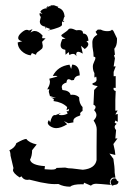

<svg xmlns="http://www.w3.org/2000/svg" viewBox="-20 -702 484 730"><path d="M54.7 -27.3Q29.3 -43.9 29.3 -55.7L31.2 -63L20 -110.4Q20 -122.6 15.6 -130.9Q37.1 -140.1 42 -157.7Q70.3 -173.8 80.1 -173.8Q90.3 -159.2 119.6 -152.8L102.1 -130.9Q102.1 -109.4 94.2 -94.7Q99.1 -73.7 150.9 -70.3L149.4 -58.6L174.3 -57.1Q194.3 -57.1 194.3 -63.5L227.5 -64.9Q238.3 -61.5 254.4 -61.5L294.9 -56.6Q341.3 -61 347.2 -93.3V-146.5Q347.7 -157.7 347.7 -210.9Q347.7 -225.6 335.9 -243.7Q346.7 -254.9 346.7 -264.6Q346.7 -273.4 337.9 -283.2Q343.3 -289.6 343.3 -294.9Q343.3 -300.8 335.4 -303.7L337.9 -359.9L351.6 -374.5Q331.1 -377.9 331.1 -382.8Q331.1 -384.8 333.5 -385.7Q335.9 -386.7 339.1 -388.2Q342.3 -389.6 344.7 -392.3Q347.2 -395 347.2 -399.4Q347.2 -408.7 344.7 -411.6Q344.2 -407.7 338.9 -407.7V-424.3Q333 -434.1 333 -448.7Q333 -457.5 337.9 -467Q342.8 -476.6 342.8 -481.4Q342.8 -486.3 335.9 -486.3Q335.4 -503.9 333.3 -512.7Q331.1 -521.5 331.1 -540.5Q331.1 -560.1 350.1 -569.8L343.3 -581.1L351.6 -589.4H363.3Q374 -583.5 388.2 -583.5Q402.3 -583.5 405.8 -589.4L411.1 -584.5Q418 -569.3 424.8 -556.2V-549.3Q424.8 -527.8 414.6 -516.6L417 -493.7Q413.6 -493.7 413.6 -490.7L417 -480.5L412.1 -449.2L419.9 -449.7L412.1 -428.7V-412.1L419.9 -412.6V-367.7L412.1 -368.2L411.6 -364.3Q411.6 -357.9 419.9 -356L418.5 -322.8V-281.2L427.2 -281.7L418.5 -266.6L427.7 -268.6V-238.8L418.5 -243.7L416 -235.4L423.8 -231Q416 -226.1 416 -219.2Q416 -213.4 421.4 -207L418.5 -175.3L426.8 -175.8L411.1 -154.3L416.5 -129.9L418.5 -112.8L396 -118.2L411.1 -98.1Q416 -68.4 416 -45.4L418.9 -26.4L408.7 -26.9Q397.5 -22 397.5 -5.9L401.4 1Q355 -3.4 345.7 -3.4Q333 -3.4 325.7 3.9L299.8 -7.3L297.4 -1L290.5 -1.5Q256.8 -1.5 247.1 7.8Q221.2 7.8 202.1 -2.4L187 -2Q167.5 -2 134.3 -8.8L91.8 -19L83.5 -18.1Q69.3 -18.1 61.5 -31.7ZM406.7 3.9Q401.4 -0.5 400.4 -11.7Q401.4 -14.2 404.3 -18.8Q407.2 -23.4 415.5 -23.9Q421.4 -23.9 422.9 -19Q424.3 -14.2 430.7 -11.7Q429.7 0.5 415.5 1ZM96.5 -491.5Q76.8 -494.1 62 -508.2Q47.3 -522.2 47.3 -540.7L64.5 -545.1Q49.1 -548.6 49.1 -557.4Q49.1 -567.1 61.4 -577.8Q73.7 -588.6 81.6 -588.6Q86.4 -588.6 90.4 -586L103.6 -591.2L95.7 -577.6Q103.6 -584.2 111.9 -584.2Q126 -584.2 141.8 -567.1L140 -556.9L153.2 -556.1L140 -542.9L142.7 -527.5Q142.7 -520 138.9 -516.3Q135.2 -512.6 130.6 -509.5Q126 -506.4 121.8 -503.1Q117.6 -499.8 116.8 -493.7L101.4 -500.3ZM270.6 -488Q265.7 -497.2 257.4 -497.2Q250.8 -497.2 243.8 -492.8L241.1 -504.2L229.3 -493.7L228.4 -512.6Q210.4 -515.2 210.4 -530.6Q210.4 -538.1 216.5 -553L229.3 -555.2Q213 -562.2 213 -567.5Q213 -568.8 216.5 -571.4Q236.7 -585.1 239.4 -589.2Q242 -593.4 248.6 -593.4Q256.1 -593.4 270.1 -586.8L279.8 -587.7Q295.2 -587.7 295.2 -578L296.1 -574.5Q314.1 -574.5 316.3 -547.3L308.4 -545.1Q315.8 -539.8 315.8 -533.7Q315.8 -525.3 302.2 -515.6L288.1 -527.9L294.7 -498.1Q283.7 -505.1 277.2 -505.1Q269.7 -505.1 269.7 -495ZM152.2 -600.6Q131.4 -604.1 131.4 -620.8L135.2 -637.2Q130.4 -643 130.4 -648.5L131.1 -652.6L141.3 -648.8L133.1 -657.4Q139.9 -668.7 155.3 -670.4L157 -668.3L156.7 -675.2L159.8 -673.1L161.1 -679.6L165.2 -675.8Q166.6 -675.8 166.9 -678.2L171 -679.3L174.1 -677.2L171.7 -681.6L185.4 -682L202.2 -675.8L199.4 -672.8Q224.4 -667.6 225.7 -636.5L223.7 -637.2L219.9 -622.5L221 -620.8L225.4 -622.9Q221.6 -617.7 219.9 -617.7Q218.2 -617.7 217.5 -622.5Q215.5 -618.8 215.5 -613.6L215.8 -607.8Q215.8 -598.2 161.1 -585.6L172.4 -591.4L155 -597.9L154 -591.1ZM193.8 -214.8Q182.1 -214.8 170.9 -222.2Q161.6 -228.5 161.6 -235.4Q161.6 -239.7 166 -245.6L170.9 -236.8Q176.8 -264.6 188.5 -264.6L190.9 -264.2L211.4 -272.5L202.1 -265.1L213.9 -264.2Q227.1 -264.2 237.3 -270.5L232.9 -279.3H240.7L242.7 -288.1L232.9 -283.2L235.4 -294.9Q216.8 -313.5 183.1 -317.9L185.1 -322.3Q185.1 -327.1 173.3 -331.1L192.9 -329.6L169.9 -336.9L165.5 -353L167.5 -364.3L161.1 -360.8V-365.7Q169.9 -378.9 169.9 -392.1L167.5 -402.8Q198.2 -410.2 198.2 -412.1Q198.2 -413.6 189.9 -413.6L180.7 -413.1Q199.2 -450.2 244.1 -456.1L250.5 -439.9L254.4 -456.5Q282.2 -455.1 283.2 -415.5Q264.2 -413.1 261.2 -397.9L252.4 -396.5Q245.1 -400.9 241.2 -400.9Q233.4 -400.9 232.9 -388.2Q214.8 -383.3 214.8 -370.1L217.3 -359.9Q244.6 -357.4 248.5 -341.3L255.4 -341.8Q271 -341.8 280.8 -332Q280.8 -308.1 293.9 -294.9V-280.3Q284.7 -274.4 284.7 -270L285.6 -266.1Q285.6 -262.7 281.7 -261.7Q258.8 -254.9 258.8 -241.7L259.3 -236.8L239.7 -233.4L223.1 -241.7L235.4 -229.5Q211.4 -214.8 193.8 -214.8Z"/></svg>

Font: Truetypewriter PolyglOTT
Style: Regular
Weight: 400
Designer: Sergey Beatoff a.k.a. Sam_T
Version: Version 3.76